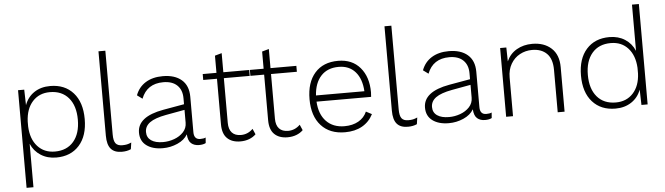

<svg xmlns="http://www.w3.org/2000/svg" viewBox="-54 -955 4820 1391"><g transform="rotate(-5 2356.5 -260.0)"><path d="M552 -250Q552 -128 490.5 -59Q429 10 323 10Q259 10 210.5 -21Q162 -52 139 -106V210H89V-500H134L137 -387Q158 -445 206.5 -477.5Q255 -510 323 -510Q429 -510 490.5 -441Q552 -372 552 -250ZM502 -250Q502 -351 453 -408.5Q404 -466 317 -466Q239 -466 191 -413Q143 -360 139 -268V-232Q143 -140 191 -87Q239 -34 317 -34Q404 -34 453 -91.5Q502 -149 502 -250Z M744 -121Q744 -75 758.5 -56Q773 -37 807 -37Q827 -37 841 -40Q855 -43 873 -51L866 -3Q838 10 800 10Q746 10 720 -20.5Q694 -51 694 -116V-730H744Z M1413 -40 1410 0Q1392 10 1361 10Q1326 10 1304 -9Q1282 -28 1279 -75Q1256 -35 1205 -12.5Q1154 10 1098 10Q1024 10 979.5 -23Q935 -56 935 -117Q935 -233 1125 -267L1278 -294V-338Q1278 -398 1242.5 -432Q1207 -466 1142 -466Q1023 -466 982 -360L944 -388Q966 -447 1017 -478.5Q1068 -510 1142 -510Q1229 -510 1278.5 -467.5Q1328 -425 1328 -344V-86Q1328 -33 1374 -33Q1399 -33 1413 -40ZM1278 -160V-253L1141 -228Q1060 -213 1023 -186Q986 -159 986 -117Q986 -77 1017 -55.5Q1048 -34 1103 -34Q1145 -34 1185 -48.5Q1225 -63 1251.5 -91.5Q1278 -120 1278 -160Z M1775 -32Q1755 -12 1726 -1Q1697 10 1662 10Q1601 10 1566.5 -23.5Q1532 -57 1532 -125V-457H1432V-500H1532V-625L1582 -639V-500H1770V-457H1582V-132Q1582 -85 1604.5 -60.5Q1627 -36 1670 -36Q1720 -36 1757 -73Z M2118 -32Q2098 -12 2069 -1Q2040 10 2005 10Q1944 10 1909.5 -23.5Q1875 -57 1875 -125V-457H1775V-500H1875V-625L1925 -639V-500H2113V-457H1925V-132Q1925 -85 1947.5 -60.5Q1970 -36 2013 -36Q2063 -36 2100 -73Z M2633 -229H2236Q2241 -137 2290.5 -85.5Q2340 -34 2423 -34Q2482 -34 2524.5 -58Q2567 -82 2586 -126L2628 -104Q2600 -49 2548 -19.5Q2496 10 2423 10Q2312 10 2249.5 -59Q2187 -128 2187 -250Q2187 -372 2247.5 -441Q2308 -510 2417 -510Q2519 -510 2577 -442Q2635 -374 2635 -262Q2635 -245 2633 -229ZM2236 -274H2588Q2583 -364 2538.5 -415Q2494 -466 2417 -466Q2336 -466 2289 -415.5Q2242 -365 2236 -274Z M2824 -121Q2824 -75 2838.5 -56Q2853 -37 2887 -37Q2907 -37 2921 -40Q2935 -43 2953 -51L2946 -3Q2918 10 2880 10Q2826 10 2800 -20.5Q2774 -51 2774 -116V-730H2824Z M3493 -40 3490 0Q3472 10 3441 10Q3406 10 3384 -9Q3362 -28 3359 -75Q3336 -35 3285 -12.5Q3234 10 3178 10Q3104 10 3059.5 -23Q3015 -56 3015 -117Q3015 -233 3205 -267L3358 -294V-338Q3358 -398 3322.5 -432Q3287 -466 3222 -466Q3103 -466 3062 -360L3024 -388Q3046 -447 3097 -478.5Q3148 -510 3222 -510Q3309 -510 3358.5 -467.5Q3408 -425 3408 -344V-86Q3408 -33 3454 -33Q3479 -33 3493 -40ZM3358 -160V-253L3221 -228Q3140 -213 3103 -186Q3066 -159 3066 -117Q3066 -77 3097 -55.5Q3128 -34 3183 -34Q3225 -34 3265 -48.5Q3305 -63 3331.5 -91.5Q3358 -120 3358 -160Z M4020 -324V0H3970V-308Q3970 -388 3931 -427Q3892 -466 3824 -466Q3776 -466 3735 -444Q3694 -422 3669.5 -380Q3645 -338 3645 -282V0H3595V-500H3640L3642 -399Q3666 -453 3715.5 -481.5Q3765 -510 3829 -510Q3915 -510 3967.5 -462Q4020 -414 4020 -324Z M4624 -730V0H4579L4576 -112Q4555 -55 4506 -22.5Q4457 10 4390 10Q4284 10 4222.5 -59Q4161 -128 4161 -250Q4161 -372 4222.5 -441Q4284 -510 4390 -510Q4455 -510 4503 -479Q4551 -448 4574 -394V-730ZM4574 -229V-271Q4569 -361 4521.5 -413.5Q4474 -466 4396 -466Q4309 -466 4260 -408.5Q4211 -351 4211 -250Q4211 -149 4260 -91.5Q4309 -34 4396 -34Q4474 -34 4522 -86.5Q4570 -139 4574 -229Z"/></g></svg>

Font: Work Sans Light
Style: Regular
Weight: 300
Designer: Wei Huang
Foundry: Wei Huang
Version: Version 1.500